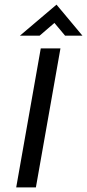

<svg xmlns="http://www.w3.org/2000/svg" viewBox="-20 -809 376 829"><path d="M224 -789 66 -655H151L215 -710L261 -655H336ZM50 0H135L241 -600H156Z"/></svg>

Font: Gauge
Style: Italic
Weight: 400
Italic angle: -80°
Designer: Daniel Pimley
Foundry: Daniel Pimley
Version: Version 1.000;PS 001.001;hotconv 1.0.56